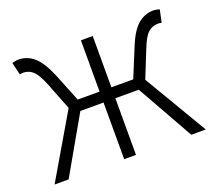

<svg xmlns="http://www.w3.org/2000/svg" viewBox="-98 -678 909 809"><g transform="rotate(-20 357.0 -273.5)"><path d="M528 -284 696 0H631L488 -254H383V0H330V-254H226L81 0H18L184 -283L136 -406Q116 -455 97.5 -471.5Q79 -488 55 -488Q46 -488 39 -486L26 -542Q44 -547 53 -547Q92 -547 122.5 -521.5Q153 -496 180 -432L232 -303H330V-533H383V-303H481L534 -432Q560 -496 590.5 -521.5Q621 -547 660 -547Q672 -547 687 -542L675 -486Q668 -488 658 -488Q634 -488 615 -471.5Q596 -455 577 -406Z"/></g></svg>

Font: Noto Sans Korean Light
Style: Regular
Weight: 300
Designer: Ryoko NISHIZUKA  (kana & ideographs); Paul D. Hunt (Latin, Greek & Cyrillic); Wenlong ZHANG  (bopomofo); Sandoll Communi
Foundry: Adobe Systems Incorporated
Version: Version 1.000;PS 1;hotconv 1.0.78;makeotf.lib2.5.61930